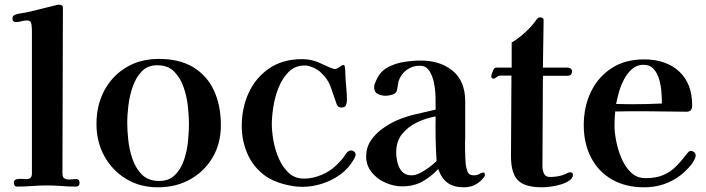

<svg xmlns="http://www.w3.org/2000/svg" viewBox="-20 -792 3007 818"><path d="M319 -13Q319 3 303 3Q272 3 242 0.5Q212 -2 181 -2Q149 -2 116.5 0.5Q84 3 52 3Q45 3 42 -2.5Q39 -8 39 -14Q39 -25 49.5 -28Q60 -31 73.5 -30Q87 -29 94 -29Q116 -29 116 -53V-134Q116 -266 116 -397.5Q116 -529 116 -661Q116 -672 114 -688.5Q112 -705 95 -705Q83 -705 71.5 -701.5Q60 -698 48 -698Q33 -698 33 -714Q33 -725 46 -730Q59 -734 73.5 -736Q88 -738 101 -741Q131 -748 160.5 -755.5Q190 -763 219 -770Q222 -771 225 -771.5Q228 -772 231 -772Q237 -772 242.5 -769.5Q248 -767 248 -759Q248 -583 247 -406Q246 -229 246 -53Q246 -36 256 -31Q266 -26 280 -27.5Q294 -29 305 -29Q319 -29 319 -13Z M785 -263Q785 -296 780.5 -338.5Q776 -381 762 -421Q748 -461 721.5 -487.5Q695 -514 650 -514Q609 -514 584 -488Q559 -462 545.5 -423Q532 -384 527 -342.5Q522 -301 522 -271Q522 -238 526.5 -195.5Q531 -153 545 -113Q559 -73 586 -47Q613 -21 658 -21Q700 -21 725.5 -46.5Q751 -72 764 -110.5Q777 -149 781 -190.5Q785 -232 785 -263ZM921 -258Q921 -181 886 -121.5Q851 -62 790.5 -28Q730 6 653 6Q576 6 517 -30Q458 -66 424.5 -127Q391 -188 391 -264Q391 -343 424 -405.5Q457 -468 517 -504.5Q577 -541 657 -541Q745 -541 803.5 -505.5Q862 -470 891.5 -406.5Q921 -343 921 -258Z M1495 -133Q1495 -129 1493 -124.5Q1491 -120 1489 -116Q1468 -77 1432.5 -50.5Q1397 -24 1354 -10Q1311 4 1268 4Q1231 4 1187 -8Q1143 -20 1111 -42Q1059 -80 1034.5 -136Q1010 -192 1010 -255Q1010 -333 1040 -397.5Q1070 -462 1127.5 -501Q1185 -540 1267 -540Q1297 -540 1324 -531Q1332 -529 1349.5 -520.5Q1367 -512 1384 -505Q1401 -498 1405 -498Q1416 -498 1426.5 -506.5Q1437 -515 1443 -515Q1449 -515 1449 -507Q1451 -497 1451 -485.5Q1451 -474 1452 -463Q1453 -439 1455.5 -415Q1458 -391 1458 -367Q1458 -354 1454 -344Q1450 -334 1435 -334Q1425 -334 1420 -339Q1415 -344 1413 -352Q1401 -388 1388.5 -422.5Q1376 -457 1347 -483Q1336 -494 1315.5 -503.5Q1295 -513 1279 -513Q1237 -513 1210 -486Q1183 -459 1167 -419Q1151 -379 1144.5 -336.5Q1138 -294 1138 -262Q1138 -232 1145 -192.5Q1152 -153 1168 -116.5Q1184 -80 1210 -55.5Q1236 -31 1275 -31Q1312 -31 1350 -47Q1388 -63 1414 -89Q1422 -97 1430.5 -106Q1439 -115 1446 -125Q1449 -130 1452 -134.5Q1455 -139 1459 -143Q1467 -151 1475 -151Q1483 -151 1489 -146Q1495 -141 1495 -133Z M1840 -106Q1837 -153 1836 -200.5Q1835 -248 1836 -296Q1795 -289 1756.5 -270.5Q1718 -252 1693 -221Q1668 -190 1668 -142Q1668 -122 1673.5 -99Q1679 -76 1693.5 -60.5Q1708 -45 1733 -45Q1751 -45 1771 -55.5Q1791 -66 1809.5 -80Q1828 -94 1840 -106ZM2046 -47Q2046 -43 2042.5 -38Q2039 -33 2036 -30Q2005 6 1956 6Q1913 6 1887 -13Q1861 -32 1847 -72Q1815 -38 1778.5 -18Q1742 2 1693 2Q1658 2 1622.5 -13.5Q1587 -29 1563.5 -58Q1540 -87 1540 -125Q1540 -163 1559.5 -192.5Q1579 -222 1609 -243.5Q1639 -265 1670 -279Q1710 -296 1752 -305.5Q1794 -315 1836 -325V-329Q1836 -347 1835.5 -377.5Q1835 -408 1829 -438.5Q1823 -469 1809 -490.5Q1795 -512 1768 -512Q1737 -512 1712.5 -494Q1688 -476 1678 -446Q1676 -437 1675 -428.5Q1674 -420 1672 -411Q1670 -395 1653.5 -389.5Q1637 -384 1623 -384Q1606 -384 1590 -391.5Q1574 -399 1574 -420Q1574 -428 1576.5 -434.5Q1579 -441 1582 -448Q1598 -486 1630 -504Q1662 -522 1700.5 -528Q1739 -534 1774 -534Q1856 -534 1909 -490Q1962 -446 1962 -360V-209Q1961 -181 1961.5 -151.5Q1962 -122 1964 -93Q1966 -76 1972 -60.5Q1978 -45 1999 -45Q2013 -45 2022.5 -51Q2032 -57 2040 -57Q2044 -57 2045 -53Q2046 -49 2046 -47Z M2421 -48Q2421 -34 2406.5 -23.5Q2392 -13 2370.5 -6.5Q2349 0 2327 3Q2305 6 2290 6Q2215 6 2186 -24.5Q2157 -55 2157 -126Q2157 -212 2158 -298Q2159 -384 2159 -470H2113Q2103 -470 2096 -463.5Q2089 -457 2083 -457Q2073 -457 2073 -467Q2073 -471 2077 -482Q2081 -493 2083 -496Q2086 -502 2089 -503Q2092 -504 2098 -504H2160V-611Q2185 -625 2215 -652Q2245 -679 2261 -702Q2264 -707 2269 -712.5Q2274 -718 2281 -718Q2297 -718 2296 -704L2293 -504H2396Q2404 -504 2410.5 -500.5Q2417 -497 2417 -488Q2417 -469 2396 -469H2293L2291 -83Q2291 -67 2297.5 -52.5Q2304 -38 2323 -38Q2340 -38 2357.5 -41Q2375 -44 2390 -51Q2395 -53 2399.5 -55.5Q2404 -58 2409 -58Q2421 -58 2421 -48Z M2800 -351Q2800 -371 2798 -399Q2796 -427 2788.5 -453.5Q2781 -480 2765 -498Q2749 -516 2721 -516Q2694 -516 2673.5 -498.5Q2653 -481 2639 -454.5Q2625 -428 2617 -399.5Q2609 -371 2605 -349Q2622 -349 2638.5 -348.5Q2655 -348 2671 -348Q2736 -348 2800 -351ZM2944 -130Q2944 -127 2942.5 -121.5Q2941 -116 2939 -113Q2932 -97 2913 -76.5Q2894 -56 2879 -45Q2812 6 2724 6Q2645 6 2587 -27.5Q2529 -61 2498 -121Q2467 -181 2467 -259Q2467 -337 2497.5 -400.5Q2528 -464 2585.5 -501.5Q2643 -539 2724 -539Q2817 -539 2873 -488Q2929 -437 2929 -342Q2929 -316 2905 -316Q2861 -316 2817 -317Q2773 -318 2729 -318Q2697 -318 2665 -318Q2633 -318 2601 -317Q2598 -287 2598 -256Q2598 -228 2605.5 -190Q2613 -152 2628.5 -116Q2644 -80 2669 -56.5Q2694 -33 2730 -33Q2775 -33 2805.5 -46Q2836 -59 2860 -83Q2884 -107 2909 -140Q2912 -144 2915.5 -146.5Q2919 -149 2924 -149Q2931 -149 2937.5 -143.5Q2944 -138 2944 -130Z"/></svg>

Font: Kaisei Tokumin
Style: Bold
Weight: 700
Designer: Font-Kai, 金井和夫
Foundry: KAZUO KANAI
Version: Version 5.003